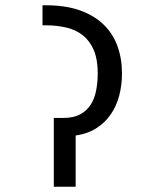

<svg xmlns="http://www.w3.org/2000/svg" viewBox="-20 -710 590 730"><path d="M443.8 -430.7C443.8 -468.4 438.1 -503.2 426.5 -534.9C415 -566.7 397.3 -594 373.5 -616.9C349.8 -639.9 319.7 -657.8 283.4 -670.7C247.2 -683.5 204.3 -689.9 154.8 -689.9H141.6V-613.8H153.8C182.5 -613.8 208.9 -610.8 233.2 -605C257.4 -599.1 278.3 -589.1 295.9 -575C313.5 -560.8 327.1 -542.1 336.9 -518.8C346.7 -495.5 351.6 -466.5 351.6 -431.6C351.6 -407.6 349.4 -385.1 345.2 -364.3C341 -343.4 333.8 -325.4 323.7 -310.3C313.6 -295.2 300.3 -283.3 283.7 -274.7C267.1 -266 246.4 -261.7 221.7 -261.7H184.6V0H267.6V-194.8C297.9 -199.1 324.1 -208.3 346.2 -222.4C368.3 -236.6 386.6 -254.2 401.1 -275.1C415.6 -296.1 426.4 -320 433.3 -346.7C440.3 -373.4 443.8 -401.4 443.8 -430.7Z"/></svg>

Font: CodeNewRoman Nerd Font Mono
Style: Regular
Weight: 400
Monospace: yes
Designer: Sam Radian
Foundry: Code New Roman
Version: Version 2.00 November 29, 2014;Nerd Fonts 3.2.1